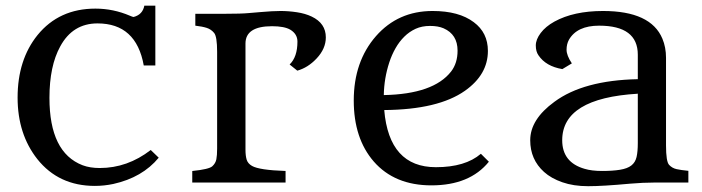

<svg xmlns="http://www.w3.org/2000/svg" viewBox="-20 -638 2455 671"><path d="M328.6 -50.8Q425.3 -50.8 506.8 -113.8L534.7 -86.9Q477.5 -17.6 376 4.9Q343.8 11.7 311.5 11.7Q185.1 11.7 110.4 -82Q41.5 -169.4 41.5 -296.9Q41.5 -429.2 111.3 -515.6Q186.5 -607.9 313.5 -607.9Q376 -607.9 434.1 -583Q442.9 -579.1 446.8 -578.6Q478.5 -586.9 484.4 -618.2H522.9V-409.2H482.4Q456.1 -556.2 320.8 -556.2Q233.9 -556.2 190.4 -475.6Q152.8 -407.2 152.8 -295.9Q152.8 -105 268.6 -60.5Q294.4 -50.8 328.6 -50.8Z M992.2 -412.6Q1019.5 -439 1019.5 -492.7Q1019.5 -519 994.6 -534.2Q973.6 -546.4 930.7 -546.4Q837.9 -546.4 837.9 -485.8V-114.7Q837.9 -93.8 842 -80.1Q846.2 -66.4 860.8 -58.1Q886.2 -43.5 978 -40.5V0H651.9V-40L652.8 -40.5Q710.4 -46.4 721.9 -56.9Q733.4 -67.4 736.1 -81.3Q738.8 -95.2 738.8 -118.7V-457Q738.8 -510.3 728.3 -522.9Q717.8 -535.6 702.6 -540.5Q687.5 -545.4 662.6 -548.3V-589.8H763.7Q823.7 -589.8 849.1 -592.3Q874.5 -594.7 889.2 -595.7Q933.1 -599.6 960.7 -599.6Q988.3 -599.6 1017.6 -595.2Q1046.9 -590.8 1069.3 -580.1Q1118.7 -556.6 1118.7 -507.3Q1118.7 -467.8 1086.4 -433.6Q1056.2 -401.4 1019 -391.1Z M1688.5 -72.8Q1621.6 9.8 1487.8 9.8Q1358.9 9.8 1286.1 -73.7Q1216.3 -154.3 1216.3 -286.6Q1216.3 -422.9 1293.9 -511.7Q1371.1 -599.6 1491.7 -599.6Q1584 -599.6 1635.7 -560.5Q1685.1 -523.9 1685.1 -460Q1685.1 -377.4 1605 -320.8Q1511.7 -254.9 1322.8 -253.4Q1339.8 -53.7 1503.4 -53.7Q1606 -53.7 1660.6 -100.6ZM1321.3 -305.7Q1495.1 -309.1 1556.6 -388.2Q1579.1 -417.5 1579.1 -460.9Q1579.1 -517.6 1530.3 -539.1Q1511.2 -547.4 1482.9 -547.4Q1454.6 -547.4 1432.6 -537.4Q1410.6 -527.3 1393.1 -510Q1375.5 -492.7 1362.3 -469.5Q1349.1 -446.3 1340.3 -419.4Q1322.3 -364.3 1321.3 -305.7Z M1968.3 -499Q1960 -483.9 1960 -464.1Q1960 -444.3 1978.5 -416.5L1945.3 -396.5Q1887.7 -406.2 1861.8 -444.8Q1852.5 -458 1852.5 -479Q1852.5 -500 1869.6 -522.7Q1886.7 -545.4 1917.5 -562.5Q1984.9 -599.6 2087.4 -599.6Q2254.4 -599.6 2294.9 -502.9Q2307.6 -472.7 2307.6 -436V-129.9Q2307.6 -73.2 2318.4 -61.8Q2329.1 -50.3 2344.5 -46.9Q2359.9 -43.5 2385.7 -41V0H2264.6Q2228.5 0 2182.1 3.9Q2086.9 12.7 2035.6 12.7Q1984.4 12.7 1945.3 -1Q1906.2 -14.6 1881.3 -37.1Q1833 -80.6 1833 -147.9Q1833 -220.7 1917.5 -282.2Q2019 -357.4 2209 -361.3V-446.8Q2209 -548.3 2073.7 -548.3Q1996.6 -548.3 1968.3 -499ZM2209 -310.5H2210L2209 -311ZM2209 -310.5Q1944.8 -294.9 1944.8 -147.9Q1944.8 -70.3 2023.4 -47.9Q2047.9 -40.5 2084.5 -40.5Q2121.1 -40.5 2146.7 -44.7Q2172.4 -48.8 2186.3 -59.6Q2200.2 -70.3 2204.6 -89.1Q2209 -107.9 2209 -137.7Z"/></svg>

Font: Metamorphous
Style: Regular
Weight: 400
Designer: James Grieshaber
Foundry: James Grieshaber
Version: Version 1.001